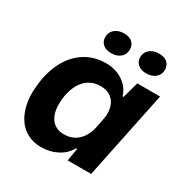

<svg xmlns="http://www.w3.org/2000/svg" viewBox="-170 -867 976 1014"><g transform="rotate(30 318.5 -360.0)"><path d="M217 10Q171 10 134.5 -9Q98 -28 74.5 -63Q51 -98 40.5 -146.5Q30 -195 36 -255Q43 -339 75.5 -405Q108 -471 164.5 -508.5Q221 -546 297 -546Q335 -546 368 -532.5Q401 -519 424 -495Q447 -471 457 -438H463L490 -536H629L518 0H375L388 -77H381Q359 -36 314.5 -13Q270 10 217 10ZM287 -109Q324 -109 350.5 -124Q377 -139 394.5 -166.5Q412 -194 419 -230L429 -279Q438 -322 429 -355.5Q420 -389 395 -408Q370 -427 330 -427Q289 -427 258 -406Q227 -385 209 -347Q191 -309 187 -259Q183 -212 193.5 -178.5Q204 -145 228 -127Q252 -109 287 -109ZM503 -605Q471 -605 452.5 -621.5Q434 -638 434 -664Q434 -693 455.5 -711.5Q477 -730 512 -730Q546 -730 563.5 -713.5Q581 -697 581 -670Q581 -642 560 -623.5Q539 -605 503 -605ZM289 -605Q257 -605 239 -621.5Q221 -638 221 -664Q221 -693 242.5 -711.5Q264 -730 299 -730Q332 -730 349.5 -713.5Q367 -697 367 -670Q367 -642 346.5 -623.5Q326 -605 289 -605Z"/></g></svg>

Font: Mona Sans ExtraLight
Style: Bold Italic
Weight: 700
Italic angle: -11.6951°
Version: Version 2.000